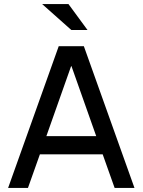

<svg xmlns="http://www.w3.org/2000/svg" viewBox="-20 -928 704 948"><path d="M394 -700 644 0H546L487 -166H177L118 0H20L270 -700ZM331 -601 209 -256H455L333 -601ZM318 -908 412 -780H332L188 -908Z"/></svg>

Font: Quantico
Style: Regular
Weight: 400
Designer: Matt Desmond
Foundry: MADtype
Version: Version 2.002